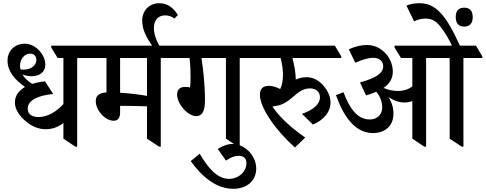

<svg xmlns="http://www.w3.org/2000/svg" viewBox="-20 -909 3032 1199"><path d="M266 -102C312 -102 350 -120 376 -141V-43L451 7H462V-547H579V-557L539 -624H300V-612L340 -547H376V-259C332 -211 276 -178 221 -178C176 -178 153 -199 153 -231C153 -281 214 -313 312 -322L261 -401C232 -398 205 -393 181 -385C154 -402 133 -422 120 -444C138 -437 157 -433 178 -433C227 -433 263 -459 263 -505C263 -536 249 -567 227 -591C203 -618 170 -636 135 -636C73 -636 27 -593 27 -530C27 -464 72 -411 136 -366C97 -343 73 -311 73 -269C73 -226 102 -185 137 -155C176 -120 220 -102 266 -102ZM105 -499C105 -541 134 -574 168 -574C193 -574 207 -558 207 -535C207 -497 170 -474 126 -474C119 -474 113 -475 108 -476C106 -483 105 -491 105 -499Z M690 -155C718 -155 730 -175 730 -207V-248C735 -248 740 -248 745 -248C803 -248 866 -246 898 -245V-43L974 7H984V-547H1101V-557L1062 -624H491V-612L530 -547H645V-332C605 -329 578 -316 578 -278C578 -220 636 -155 690 -155ZM730 -330V-547H898V-310C863 -317 797 -326 730 -330Z M979 -617C959 -650 941 -693 941 -734C941 -783 968 -813 1011 -813C1033 -813 1053 -806 1069 -793L1091 -815C1066 -855 1031 -889 975 -889C911 -889 868 -842 868 -780C868 -724 895 -672 935 -617Z M1206 -184C1241 -184 1260 -213 1260 -282C1260 -387 1247 -491 1238 -547H1391V-43L1466 7H1477V-547H1594V-557L1555 -624H1014V-612L1054 -547H1164C1169 -498 1170 -459 1170 -425C1170 -406 1169 -378 1167 -363C1159 -365 1148 -366 1134 -366C1102 -366 1086 -348 1086 -318C1086 -262 1150 -184 1206 -184Z M1436 270C1521 270 1580 221 1580 143C1580 107 1565 71 1541 43C1513 12 1474 -10 1433 -10C1400 -10 1370 2 1340 21L1391 94C1423 72 1446 64 1471 64C1502 64 1519 81 1519 110C1519 161 1472 208 1410 208C1336 208 1278 138 1227 51L1171 97C1237 189 1327 270 1436 270Z M1822 12 1886 -50C1816 -99 1732 -167 1681 -244C1690 -246 1698 -247 1706 -248C1744 -254 1774 -273 1810 -304C1847 -338 1878 -357 1916 -357C1955 -357 1978 -334 1978 -302C1978 -258 1935 -222 1866 -198L1934 -131C1999 -158 2044 -208 2044 -269C2044 -307 2028 -340 2001 -373C1973 -405 1938 -427 1894 -427C1871 -427 1849 -422 1827 -412C1827 -454 1818 -502 1806 -547H2111V-557L2071 -624H1506V-612L1546 -547H1732C1741 -515 1747 -478 1747 -443C1747 -409 1742 -378 1730 -353C1704 -366 1680 -373 1659 -373C1623 -373 1603 -355 1603 -317C1603 -234 1706 -90 1822 12Z M2309 -78C2384 -78 2437 -123 2437 -198C2437 -236 2427 -270 2406 -303C2436 -282 2470 -269 2506 -269C2523 -269 2540 -272 2555 -278V-43L2630 7H2641V-547H2788V-43L2864 7H2874V-547H2992V-557L2952 -624H2444V-612L2484 -547H2555V-370C2532 -351 2501 -341 2465 -341C2434 -341 2402 -348 2375 -360C2415 -387 2433 -420 2433 -463C2433 -500 2418 -541 2392 -571C2358 -609 2319 -628 2272 -628C2235 -628 2197 -619 2158 -601L2199 -517C2238 -535 2278 -548 2311 -548C2348 -548 2373 -528 2373 -495C2373 -449 2321 -420 2228 -394L2266 -313C2290 -320 2311 -328 2330 -336C2353 -309 2367 -273 2367 -238C2367 -195 2337 -163 2289 -163C2214 -163 2165 -227 2125 -333L2078 -315C2123 -188 2194 -78 2309 -78Z M2807 -615H2856C2764 -821 2699 -889 2599 -889C2567 -889 2540 -883 2518 -874L2566 -776C2588 -787 2615 -793 2637 -793C2680 -793 2708 -776 2742 -727C2762 -699 2782 -668 2807 -615ZM2879 -743C2913 -743 2932 -763 2932 -802C2932 -841 2914 -861 2879 -861C2843 -861 2826 -841 2826 -802C2826 -763 2844 -743 2879 -743Z"/></svg>

Font: Noto Serif Devanagari SemiCondensed Medium
Style: Regular
Weight: 500
Width: 4
Designer: Universal Thirst, Indian Type Foundry and the Monotype Design Team
Foundry: Monotype Imaging Inc.
Version: Version 2.004